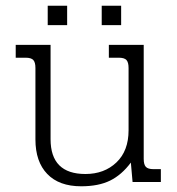

<svg xmlns="http://www.w3.org/2000/svg" viewBox="-20 -637 618 672"><path d="M147 -617H215V-549H147ZM336 -617H404V-549H336ZM104 -149V-399Q104 -419 96.5 -427Q89 -435 70 -435H35V-480H157V-150Q157 -28 279 -28Q345 -28 387.5 -68.5Q430 -109 430 -181V-399Q430 -419 422.5 -427Q415 -435 396 -435H361V-480H483V-81Q483 -61 490.5 -53Q498 -45 517 -45H543V0H444L438 -68Q406 -25 365.5 -5Q325 15 264 15Q187 15 145.5 -28Q104 -71 104 -149Z"/></svg>

Font: Pridi ExtraLight
Style: Regular
Weight: 275
Designer: Katatrad Team
Foundry: CadsonDemak
Version: Version 1.001